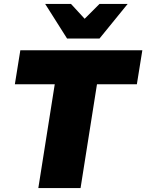

<svg xmlns="http://www.w3.org/2000/svg" viewBox="-20 -962 748 982"><path d="M176 0 260 -531H56L84 -705H708L680 -531H476L392 0ZM323 -765 211 -942H343L413 -866L489 -942H633L489 -765Z"/></svg>

Font: Mulish ExtraBlack
Style: Italic
Weight: 1000
Italic angle: -9°
Designer: Vernon Adams
Foundry: Vernon Adams
Version: Version 3.603; ttfautohint (v1.8.3)